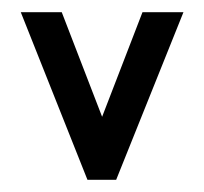

<svg xmlns="http://www.w3.org/2000/svg" viewBox="-20 -294 333 314"><path d="M123 0H170L280 -274H213L147 -103L81 -274H14Z"/></svg>

Font: Hussar Tani
Style: Dwa
Weight: 700
Foundry: Cannot Into Space Fonts
Version: Version 0.92